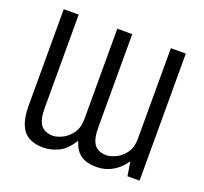

<svg xmlns="http://www.w3.org/2000/svg" viewBox="-125 -859 1075 1014"><g transform="rotate(20 413.0 -352.0)"><path d="M214 10Q164 10 131.5 -9Q99 -28 83 -68Q67 -108 67 -172V-714H151V-187Q151 -124 172.5 -95Q194 -66 243 -66Q266 -67 295 -81.5Q324 -96 346 -126.5Q368 -157 368 -205V-714H452V-187Q452 -124 473.5 -95Q495 -66 544 -66Q567 -67 596.5 -81.5Q626 -96 647.5 -126.5Q669 -157 669 -205V-714H753V0H685L673 -75H669Q647 -44 621.5 -25.5Q596 -7 569 1.5Q542 10 515 10Q460 11 426 -12Q392 -35 378 -84H374Q340 -29 297.5 -9.5Q255 10 214 10Z"/></g></svg>

Font: Noto Sans ExtraCondensed
Style: Regular
Weight: 400
Width: 2
Designer: Monotype Design Team
Foundry: Monotype Imaging Inc.
Version: Version 2.013